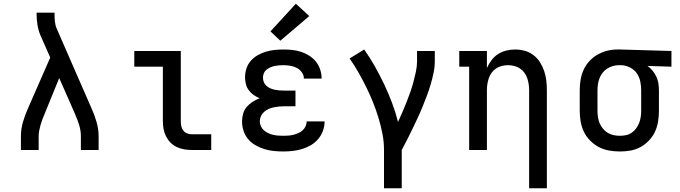

<svg xmlns="http://www.w3.org/2000/svg" viewBox="-20 -803 3640 1028"><path d="M92 0V-74Q92 -112 103 -150Q114 -188 130 -223L249 -495L196 -615Q185 -642 180.5 -670.5Q176 -699 176 -728V-735H272V-728Q272 -708 274 -687.5Q276 -667 284 -649L470 -223Q486 -188 497 -150Q508 -112 508 -74V0H413V-74Q413 -104 404 -133Q395 -162 383 -189V-190L297 -385L218 -191Q212 -177 206.5 -162.5Q201 -148 197 -133.5Q193 -119 190 -104Q187 -89 187 -74V0Z M1007 0Q986 0 965.5 -3.5Q945 -7 926 -16Q907 -25 892.5 -40Q878 -55 868.5 -74Q859 -93 855.5 -113.5Q852 -134 852 -155V-446H699V-530H948V-155Q948 -142 950.5 -128.5Q953 -115 961 -104.5Q969 -94 981.5 -89Q994 -84 1007 -84H1111V0Z M1497 8Q1472 8 1446.5 5.5Q1421 3 1396.5 -4.5Q1372 -12 1349 -25Q1326 -38 1309.5 -57Q1293 -76 1284.5 -101Q1276 -126 1276 -152Q1276 -173 1281.5 -193.5Q1287 -214 1300.5 -230Q1314 -246 1332 -257.5Q1350 -269 1370 -277Q1353 -284 1338 -294.5Q1323 -305 1312 -320Q1301 -335 1296.5 -353Q1292 -371 1292 -389Q1292 -413 1299.5 -436Q1307 -459 1322.5 -477Q1338 -495 1359 -507Q1380 -519 1403 -526Q1426 -533 1449.5 -535.5Q1473 -538 1497 -538Q1521 -538 1545 -535.5Q1569 -533 1592 -525.5Q1615 -518 1635.5 -505Q1656 -492 1671 -473.5Q1686 -455 1694 -431.5Q1702 -408 1702 -384Q1702 -384 1702 -383.5Q1702 -383 1702 -382H1607Q1607 -382 1607 -382.5Q1607 -383 1607 -383Q1607 -401 1595.5 -416.5Q1584 -432 1568 -440Q1552 -448 1533.5 -451Q1515 -454 1497 -454Q1485 -454 1473 -453Q1461 -452 1449.5 -449.5Q1438 -447 1427 -442Q1416 -437 1406.5 -429.5Q1397 -422 1392.5 -410.5Q1388 -399 1388 -387Q1388 -375 1392.5 -363.5Q1397 -352 1406.5 -343.5Q1416 -335 1427.5 -330Q1439 -325 1451 -322.5Q1463 -320 1475.5 -319Q1488 -318 1500 -318H1562V-234H1500Q1486 -234 1472 -232.5Q1458 -231 1444 -228Q1430 -225 1417 -219Q1404 -213 1393.5 -203.5Q1383 -194 1377 -181Q1371 -168 1371 -153Q1371 -140 1377 -127Q1383 -114 1393.5 -105Q1404 -96 1416.5 -90Q1429 -84 1442.5 -81Q1456 -78 1470 -77Q1484 -76 1497 -76Q1511 -76 1524.5 -77Q1538 -78 1551.5 -81.5Q1565 -85 1577.5 -90.5Q1590 -96 1600 -105Q1610 -114 1616 -126.5Q1622 -139 1622 -153H1718Q1718 -153 1718 -153Q1718 -153 1718 -153Q1718 -127 1709 -102.5Q1700 -78 1683.5 -58.5Q1667 -39 1645 -26Q1623 -13 1598.5 -5.5Q1574 2 1548.5 5Q1523 8 1497 8ZM1481 -585 1428 -635 1564 -783 1636 -717Z M2036 205V0Q2036 -44 2027.5 -87.5Q2019 -131 2006 -173.5Q1993 -216 1976.5 -257Q1960 -298 1940.5 -337.5Q1921 -377 1899 -415.5Q1877 -454 1852 -490L1930 -538Q1961 -494 1987.5 -447Q2014 -400 2037 -351.5Q2060 -303 2079 -252.5Q2098 -202 2111 -150Q2123 -176 2134.5 -202.5Q2146 -229 2156.5 -255.5Q2167 -282 2176.5 -309Q2186 -336 2193.5 -364Q2201 -392 2207 -420Q2213 -448 2213 -477V-530H2308V-477Q2308 -445 2301.5 -413.5Q2295 -382 2286 -351.5Q2277 -321 2265.5 -290.5Q2254 -260 2242 -230.5Q2230 -201 2216.5 -172Q2203 -143 2189 -114Q2175 -85 2160.5 -56.5Q2146 -28 2131 0V205Z M2813 205V-320Q2813 -337 2810.5 -353.5Q2808 -370 2802.5 -385.5Q2797 -401 2787 -414.5Q2777 -428 2763 -437Q2749 -446 2733 -450Q2717 -454 2700 -454Q2683 -454 2667 -450Q2651 -446 2637 -437Q2623 -428 2613 -414.5Q2603 -401 2597.5 -385.5Q2592 -370 2589.5 -353.5Q2587 -337 2587 -320V0H2492V-446H2439V-530H2587V-439Q2597 -461 2611.5 -480.5Q2626 -500 2646 -513Q2666 -526 2690 -532Q2714 -538 2738 -538Q2764 -538 2789.5 -531Q2815 -524 2836 -508Q2857 -492 2871 -470Q2885 -448 2893.5 -423Q2902 -398 2905 -372Q2908 -346 2908 -320V205Z M3299 8Q3270 8 3241 3Q3212 -2 3186.5 -15.5Q3161 -29 3140 -50Q3119 -71 3106.5 -97Q3094 -123 3089 -152Q3084 -181 3084 -210V-320Q3084 -348 3088.5 -375.5Q3093 -403 3104.5 -428.5Q3116 -454 3135 -475Q3154 -496 3178.5 -510Q3203 -524 3230 -531Q3257 -538 3285 -538Q3289 -538 3292.5 -538Q3296 -538 3300 -538L3575 -530V-446L3447 -450Q3462 -439 3474 -424.5Q3486 -410 3494 -393Q3502 -376 3505 -357.5Q3508 -339 3508 -320V-210Q3508 -181 3503.5 -152.5Q3499 -124 3487 -98Q3475 -72 3455 -51Q3435 -30 3410 -16Q3385 -2 3356.5 3Q3328 8 3299 8ZM3299 -76Q3316 -76 3332.5 -79.5Q3349 -83 3362.5 -92.5Q3376 -102 3386 -115.5Q3396 -129 3402 -144.5Q3408 -160 3410.5 -176.5Q3413 -193 3413 -210V-320Q3413 -344 3408 -367.5Q3403 -391 3389.5 -410.5Q3376 -430 3354.5 -441Q3333 -452 3309 -454H3300Q3298 -454 3296 -454Q3294 -454 3292 -454Q3276 -454 3260 -449Q3244 -444 3230 -435Q3216 -426 3206 -413Q3196 -400 3190 -384.5Q3184 -369 3181.5 -352.5Q3179 -336 3179 -320V-210Q3179 -193 3181.5 -176Q3184 -159 3190.5 -143.5Q3197 -128 3208 -114.5Q3219 -101 3233.5 -92Q3248 -83 3265 -79.5Q3282 -76 3299 -76Z"/></svg>

Font: Iosevka Curly Slab MdEx
Style: Regular
Weight: 500
Width: 7
Monospace: yes
Designer: Belleve Invis
Foundry: Belleve Invis
Version: Version 11.1.0; ttfautohint (v1.8.3)